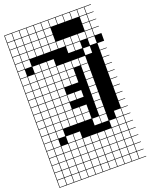

<svg xmlns="http://www.w3.org/2000/svg" viewBox="-180 -858 931 1189"><g transform="rotate(-20 285.5 -263.5)"><path d="M0 238.1V-765.1H571.4V-761.9H527V-717.5H571.4V-714.3H527V-669.8H571.4V-666.7H527V-622.2H571.4V-619H527V-574.6H571.4V-523.8H527V-479.4H571.4V-476.2H527V-431.7H571.4V-428.6H527V-384.1H571.4V-381H527V-336.5H571.4V-333.3H527V-288.9H571.4V-285.7H527V-241.3H571.4V-238.1H527V-193.7H571.4V-190.5H527V-146H571.4V-142.9H527V-98.4H571.4V-95.2H527V-50.8H571.4V-47.6H527V-3.2H571.4V0H527V44.4H571.4V47.6H527V92.1H571.4V95.2H527V139.7H571.4V142.9H527V187.3H571.4V190.5H527V234.9H571.4V238.1ZM479.4 -717.5H523.8V-761.9H479.4ZM50.8 -717.5H95.2V-761.9H50.8ZM98.4 -717.5H142.9V-761.9H98.4ZM146 -717.5H190.5V-761.9H146ZM193.7 -717.5H238.1V-761.9H193.7ZM431.7 -717.5H476.2V-761.9H431.7ZM3.2 -717.5H47.6V-761.9H3.2ZM384.1 -717.5H428.6V-761.9H384.1ZM241.3 -717.5H285.7V-761.9H241.3ZM288.9 -717.5H333.3V-761.9H288.9ZM336.5 -717.5H381V-761.9H336.5ZM479.4 -669.8H523.8V-714.3H479.4ZM3.2 -669.8H47.6V-714.3H3.2ZM193.7 -669.8H238.1V-714.3H193.7ZM146 -669.8H190.5V-714.3H146ZM98.4 -669.8H142.9V-714.3H98.4ZM50.8 -669.8H95.2V-714.3H50.8ZM241.3 -669.8H285.7V-714.3H241.3ZM3.2 -622.2H47.6V-666.7H3.2ZM241.3 -622.2H285.7V-666.7H241.3ZM193.7 -622.2H238.1V-666.7H193.7ZM146 -622.2H190.5V-666.7H146ZM479.4 -622.2H523.8V-666.7H479.4ZM98.4 -622.2H142.9V-666.7H98.4ZM50.8 -622.2H95.2V-666.7H50.8ZM288.9 -574.6H333.3V-619H288.9ZM384.1 -574.6H428.6V-619H384.1ZM3.2 -574.6H47.6V-619H3.2ZM431.7 -574.6H476.2V-619H431.7ZM336.5 -574.6H381V-619H336.5ZM241.3 -574.6H285.7V-619H241.3ZM193.7 -574.6H238.1V-619H193.7ZM479.4 -574.6H523.8V-619H479.4ZM146 -574.6H190.5V-619H146ZM98.4 -574.6H142.9V-619H98.4ZM50.8 -574.6H95.2V-619H50.8ZM336.5 -527H381V-571.4H336.5ZM384.1 -527H428.6V-571.4H384.1ZM3.2 -527H47.6V-571.4H3.2ZM479.4 -527H523.8V-571.4H479.4ZM50.8 -527H95.2V-571.4H50.8ZM47.6 -523.8H3.2V-479.4H47.6ZM431.7 -479.4H476.2V-523.8H431.7ZM193.7 -479.4H238.1V-523.8H193.7ZM146 -479.4H190.5V-523.8H146ZM98.4 -479.4H142.9V-523.8H98.4ZM241.3 -431.7H285.7V-476.2H241.3ZM384.1 -431.7H428.6V-476.2H384.1ZM193.7 -431.7H238.1V-476.2H193.7ZM3.2 -431.7H47.6V-476.2H3.2ZM146 -431.7H190.5V-476.2H146ZM288.9 -431.7H333.3V-476.2H288.9ZM336.5 -431.7H381V-476.2H336.5ZM50.8 -431.7H95.2V-476.2H50.8ZM98.4 -431.7H142.9V-476.2H98.4ZM98.4 -384.1H142.9V-428.6H98.4ZM193.7 -384.1H238.1V-428.6H193.7ZM50.8 -384.1H95.2V-428.6H50.8ZM384.1 -384.1H428.6V-428.6H384.1ZM241.3 -384.1H285.7V-428.6H241.3ZM288.9 -384.1H333.3V-428.6H288.9ZM146 -384.1H190.5V-428.6H146ZM3.2 -384.1H47.6V-428.6H3.2ZM193.7 -336.5H238.1V-381H193.7ZM3.2 -336.5H47.6V-381H3.2ZM146 -336.5H190.5V-381H146ZM288.9 -336.5H333.3V-381H288.9ZM241.3 -336.5H285.7V-381H241.3ZM384.1 -336.5H428.6V-381H384.1ZM50.8 -336.5H95.2V-381H50.8ZM98.4 -336.5H142.9V-381H98.4ZM98.4 -288.9H142.9V-333.3H98.4ZM146 -288.9H190.5V-333.3H146ZM3.2 -288.9H47.6V-333.3H3.2ZM384.1 -288.9H428.6V-333.3H384.1ZM50.8 -288.9H95.2V-333.3H50.8ZM193.7 -288.9H238.1V-333.3H193.7ZM3.2 -241.3H47.6V-285.7H3.2ZM98.4 -241.3H142.9V-285.7H98.4ZM146 -241.3H190.5V-285.7H146ZM384.1 -241.3H428.6V-285.7H384.1ZM50.8 -241.3H95.2V-285.7H50.8ZM288.9 -241.3H333.3V-285.7H288.9ZM241.3 -241.3H285.7V-285.7H241.3ZM193.7 -241.3H238.1V-285.7H193.7ZM146 -193.7H190.5V-238.1H146ZM3.2 -193.7H47.6V-238.1H3.2ZM50.8 -193.7H95.2V-238.1H50.8ZM384.1 -193.7H428.6V-238.1H384.1ZM193.7 -193.7H238.1V-238.1H193.7ZM98.4 -193.7H142.9V-238.1H98.4ZM193.7 -146H238.1V-190.5H193.7ZM146 -146H190.5V-190.5H146ZM241.3 -146H285.7V-190.5H241.3ZM50.8 -146H95.2V-190.5H50.8ZM3.2 -146H47.6V-190.5H3.2ZM98.4 -146H142.9V-190.5H98.4ZM384.1 -146H428.6V-190.5H384.1ZM288.9 -146H333.3V-190.5H288.9ZM193.7 -98.4H238.1V-142.9H193.7ZM146 -98.4H190.5V-142.9H146ZM241.3 -98.4H285.7V-142.9H241.3ZM50.8 -98.4H95.2V-142.9H50.8ZM3.2 -98.4H47.6V-142.9H3.2ZM98.4 -98.4H142.9V-142.9H98.4ZM384.1 -98.4H428.6V-142.9H384.1ZM288.9 -98.4H333.3V-142.9H288.9ZM50.8 -50.8H95.2V-95.2H50.8ZM336.5 -50.8H381V-95.2H336.5ZM479.4 -50.8H523.8V-95.2H479.4ZM3.2 -50.8H47.6V-95.2H3.2ZM384.1 -50.8H428.6V-95.2H384.1ZM98.4 -50.8H142.9V-95.2H98.4ZM193.7 -3.2H238.1V-47.6H193.7ZM50.8 -3.2H95.2V-47.6H50.8ZM479.4 -3.2H523.8V-47.6H479.4ZM146 -3.2H190.5V-47.6H146ZM3.2 -3.2H47.6V-47.6H3.2ZM431.7 -3.2H476.2V-47.6H431.7ZM288.9 44.4H333.3V0H288.9ZM98.4 44.4H142.9V0H98.4ZM431.7 44.4H476.2V0H431.7ZM193.7 44.4H238.1V0H193.7ZM241.3 44.4H285.7V0H241.3ZM3.2 44.4H47.6V0H3.2ZM479.4 44.4H523.8V0H479.4ZM384.1 44.4H428.6V0H384.1ZM146 44.4H190.5V0H146ZM50.8 44.4H95.2V0H50.8ZM336.5 44.4H381V0H336.5ZM336.5 92.1H381V47.6H336.5ZM146 92.1H190.5V47.6H146ZM3.2 92.1H47.6V47.6H3.2ZM50.8 92.1H95.2V47.6H50.8ZM479.4 92.1H523.8V47.6H479.4ZM384.1 92.1H428.6V47.6H384.1ZM288.9 92.1H333.3V47.6H288.9ZM241.3 92.1H285.7V47.6H241.3ZM193.7 92.1H238.1V47.6H193.7ZM431.7 92.1H476.2V47.6H431.7ZM98.4 92.1H142.9V47.6H98.4ZM336.5 139.7H381V95.2H336.5ZM3.2 139.7H47.6V95.2H3.2ZM146 139.7H190.5V95.2H146ZM384.1 139.7H428.6V95.2H384.1ZM479.4 139.7H523.8V95.2H479.4ZM241.3 139.7H285.7V95.2H241.3ZM288.9 139.7H333.3V95.2H288.9ZM98.4 139.7H142.9V95.2H98.4ZM193.7 139.7H238.1V95.2H193.7ZM431.7 139.7H476.2V95.2H431.7ZM50.8 139.7H95.2V95.2H50.8ZM98.4 187.3H142.9V142.9H98.4ZM431.7 187.3H476.2V142.9H431.7ZM50.8 187.3H95.2V142.9H50.8ZM193.7 187.3H238.1V142.9H193.7ZM288.9 187.3H333.3V142.9H288.9ZM479.4 187.3H523.8V142.9H479.4ZM384.1 187.3H428.6V142.9H384.1ZM241.3 187.3H285.7V142.9H241.3ZM146 187.3H190.5V142.9H146ZM336.5 187.3H381V142.9H336.5ZM3.2 187.3H47.6V142.9H3.2ZM431.7 234.9H476.2V190.5H431.7ZM50.8 234.9H95.2V190.5H50.8ZM288.9 234.9H333.3V190.5H288.9ZM146 234.9H190.5V190.5H146ZM193.7 234.9H238.1V190.5H193.7ZM479.4 234.9H523.8V190.5H479.4ZM336.5 234.9H381V190.5H336.5ZM241.3 234.9H285.7V190.5H241.3ZM384.1 234.9H428.6V190.5H384.1ZM3.2 234.9H47.6V190.5H3.2ZM98.4 234.9H142.9V190.5H98.4Z"/></g></svg>

Font: Jacquard 12 Charted
Style: Regular
Weight: 400
Designer: Sarah Cadigan-Fried
Version: Version 1.000